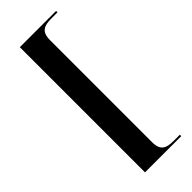

<svg xmlns="http://www.w3.org/2000/svg" viewBox="-285 -798 963 963"><g transform="rotate(-45 197.0 -316.0)"><path d="M100 128H357V118H314C262 118 232 106 232 46V-678C232 -738 262 -750 314 -750H357V-760H100Z"/></g></svg>

Font: Noto Serif Display SemiBold
Style: Regular
Weight: 600
Designer: Monotype Design Team
Foundry: Monotype Imaging Inc.
Version: Version 2.009